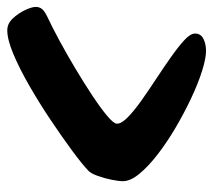

<svg xmlns="http://www.w3.org/2000/svg" viewBox="-50 -596 600 541"><g transform="rotate(-90 250.5 -326.0)"><path d="M435 -606Q454 -606 468.5 -590.5Q483 -575 492 -556Q501 -537 501 -526Q501 -515 495 -508Q489 -501 475 -494Q447 -481 408 -460Q369 -439 328 -414.5Q287 -390 251.5 -366.5Q216 -343 194 -324.5Q172 -306 172 -297Q172 -284 190.5 -266Q209 -248 238 -227.5Q267 -207 299 -186Q331 -165 360 -144.5Q389 -124 407.5 -107Q426 -90 426 -77Q426 -61 411.5 -53.5Q397 -46 377 -46Q356 -46 321 -57Q286 -68 244.5 -87.5Q203 -107 162 -131Q121 -155 86.5 -181.5Q52 -208 31 -233.5Q10 -259 10 -280Q10 -292 14 -312Q18 -332 25 -351.5Q32 -371 40 -378Q59 -396 97 -424Q135 -452 182 -483.5Q229 -515 277.5 -543Q326 -571 367.5 -588.5Q409 -606 435 -606Z"/></g></svg>

Font: Kalam Variable Light
Style: Regular
Weight: 300
Designer: Lipi Raval, Jonny Pinhorn
Foundry: Indian Type Foundry
Version: Version 3.000